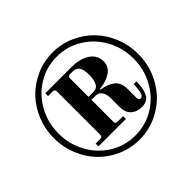

<svg xmlns="http://www.w3.org/2000/svg" viewBox="-173 -939 1165 1165"><g transform="rotate(-45 410.0 -356.0)"><path d="M130 -524.5Q88 -447 88 -356Q88 -265 130 -187.5Q172 -110 246 -64Q320 -18 410 -18Q500 -18 574 -64Q648 -110 690 -187.5Q732 -265 732 -356Q732 -447 690 -524.5Q648 -602 574 -648Q500 -694 410 -694Q320 -694 246 -648Q172 -602 130 -524.5ZM76 -211Q48 -280 48 -356Q48 -432 76 -501Q104 -570 152 -620Q200 -670 267 -700Q334 -730 410 -730Q486 -730 553 -700Q620 -670 668 -620Q716 -570 744 -501Q772 -432 772 -356Q772 -280 744 -211Q716 -142 668 -92Q620 -42 553 -12Q486 18 410 18Q334 18 267 -12Q200 -42 152 -92Q104 -142 76 -211ZM374 -385H414Q446 -385 459 -409.5Q472 -434 472 -477Q472 -520 459 -541Q446 -562 414 -562H392Q374 -562 374 -544ZM204 -130V-154H244Q262 -154 262 -172V-544Q262 -562 244 -562H204V-586H428Q502 -586 547 -555.5Q592 -525 592 -473Q592 -428 554.5 -402Q517 -376 456 -370V-365Q514 -356 545 -330Q576 -304 576 -249V-180Q576 -154 592 -154Q608 -154 615 -181Q622 -208 622 -246H646Q646 -216 642 -193Q638 -170 629 -151Q620 -132 603 -122Q586 -112 562 -112Q518 -112 491 -136.5Q464 -161 464 -208V-287Q464 -318 450 -339Q436 -360 407 -360H374V-172Q374 -154 392 -154H440V-130Z"/></g></svg>

Font: Old Standard TT
Style: Bold
Weight: 700
Designer: Alexey Kryukov <alexios@thessalonica.org.ru>
Version: Version 2.2